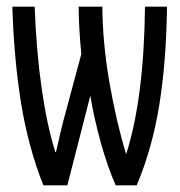

<svg xmlns="http://www.w3.org/2000/svg" viewBox="-20 -556 540 576"><path d="M17 -536H84Q89 -402 105 -290.5Q121 -179 146 -100H148L155 -130Q161 -159 171 -197L224 -394Q216 -476 216 -536H287Q288 -425 308.5 -307.5Q329 -190 358 -95H359Q412 -262 415 -536H481Q479 -373 458 -242Q437 -111 390 0H327Q302 -57 282 -129.5Q262 -202 251 -269L182 0H110Q64 -117 43 -248Q22 -379 17 -536Z"/></svg>

Font: Noto Sans Mono UI Cond
Style: Regular
Weight: 400
Width: 3
Monospace: yes
Designer: Monotype Design team
Foundry: Monotype Imaging Inc.
Version: Version 1.000